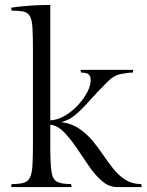

<svg xmlns="http://www.w3.org/2000/svg" viewBox="-20 -755 592 775"><path d="M227 -262Q268 -257 298.5 -236.5Q329 -216 352.5 -188Q376 -160 396.5 -129.5Q417 -99 439 -72Q461 -45 487.5 -28.5Q514 -12 550 -12L552 0H452Q420 0 392 -24Q364 -48 339 -84.5Q314 -121 289.5 -157.5Q265 -194 239 -221Q213 -248 183 -252V-165Q183 -97 187.5 -64Q192 -31 210 -21.5Q228 -12 267 -12L269 0H25L27 -12Q58 -12 75.5 -17Q93 -22 101 -38.5Q109 -55 111 -87.5Q113 -120 113 -174V-557Q113 -611 111 -642.5Q109 -674 101 -689Q93 -704 75.5 -708Q58 -712 27 -712L25 -724Q25 -724 47 -727Q69 -730 105.5 -732.5Q142 -735 183 -735V-269Q214 -271 243 -288.5Q272 -306 295.5 -331.5Q319 -357 332.5 -383.5Q346 -410 346 -431Q346 -448 337.5 -455Q329 -462 307 -462L305 -473H518L516 -462Q497 -462 468.5 -456.5Q440 -451 417 -428Q370 -381 340 -347Q310 -313 284.5 -291.5Q259 -270 227 -262Z"/></svg>

Font: Gilda Display
Style: Regular
Weight: 400
Designer: Eduardo Rodriguez Tunni
Foundry: Eduardo Rodriguez Tunni
Version: Version 1.002; ttfautohint (v1.8.4.7-5d5b);gftools[0.9.22]